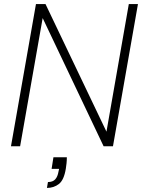

<svg xmlns="http://www.w3.org/2000/svg" viewBox="-20 -720 699 945"><path d="M34 0 157 -700H204L504 -72L614 -700H659L536 0H490L190 -631L79 0ZM211 205 216 176Q240 176 252 162.5Q264 149 268 124L271 111H234L243 54H309Q309 69 307.5 83.5Q306 98 304 110Q295 166 270 185.5Q245 205 211 205Z"/></svg>

Font: DM Sans 18pt ExtraLight
Style: Italic
Weight: 250
Italic angle: -10°
Designer: Colophon Foundry, Jonny Pinhorn
Foundry: Colophon Foundry
Version: Version 4.004;gftools[0.9.30]